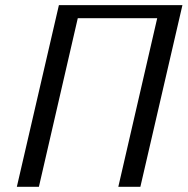

<svg xmlns="http://www.w3.org/2000/svg" viewBox="-20 -720 723 740"><path d="M44.9 0 207 -700.2H683.1L521 0H436L585.9 -649.9H279.8L129.9 0Z"/></svg>

Font: Pfennig
Style: Italic
Weight: 500
Italic angle: -13°
Version: Version 20120410 ; ttfautohint (v0.8)